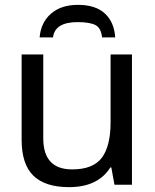

<svg xmlns="http://www.w3.org/2000/svg" viewBox="-20 -760 638 790"><path d="M301 -740Q373 -740 411.5 -704.5Q450 -669 454 -606H400Q396 -645 372.5 -657Q349 -669 299 -669Q206 -669 198 -606H143Q148 -667 189.5 -703.5Q231 -740 301 -740ZM523 -536V0H451L438 -71H434Q383 10 264 10Q166 10 117.5 -37Q69 -84 69 -185V-536H158V-191Q158 -63 277 -63Q363 -63 399 -111Q435 -159 435 -257V-536Z"/></svg>

Font: Advent Sans Logo
Style: Regular
Weight: 400
Designer: Types & Symbols
Foundry: Types & Symbols
Version: Version 1.002